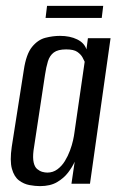

<svg xmlns="http://www.w3.org/2000/svg" viewBox="-20 -625 406 653"><path d="M116 8Q100 8 80.5 4.5Q61 1 44.5 -11.5Q28 -24 20.5 -51Q13 -78 20 -126L61 -387Q69 -441 89 -465.5Q109 -490 134.5 -496.5Q160 -503 184 -503Q218 -503 242.5 -491Q267 -479 274 -457L279 -495H356L286 0H223L234 -75Q226 -57 211.5 -38Q197 -19 174 -5.5Q151 8 116 8ZM141 -38Q160 -38 175 -49Q190 -60 200.5 -77Q211 -94 218 -113Q225 -132 228.5 -148Q232 -164 233 -173L268 -415Q266 -420 260.5 -430Q255 -440 243 -448.5Q231 -457 205 -457Q177 -457 163 -446.5Q149 -436 143 -416.5Q137 -397 133 -370L94 -113Q91 -88 94.5 -72.5Q98 -57 106.5 -50Q115 -43 124 -40.5Q133 -38 141 -38ZM135 -564 140 -605H331L326 -564Z"/></svg>

Font: Alumni Sans Medium
Style: Italic
Weight: 500
Italic angle: -8°
Designer: Robert E. Leuschke
Foundry: Robert E. Leuschke
Version: Version 1.016